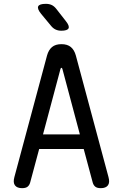

<svg xmlns="http://www.w3.org/2000/svg" viewBox="-20 -970 640 1000"><path d="M204 -270H396L305 -611Q303 -617 300 -617Q297 -617 295 -611ZM416 -194H184L137 -19Q133 -5 123.5 2.5Q114 10 95 10Q69 10 58 -4.5Q47 -19 55 -48L225 -681Q233 -710 251 -725Q269 -740 300 -740Q331 -740 349 -725Q367 -710 375 -681L545 -48Q553 -19 542 -4.5Q531 10 505 10Q486 10 476.5 2.5Q467 -5 463 -19ZM299 -810Q283 -810 270 -816Q257 -822 247 -834L194 -898Q173 -924 179 -937Q185 -950 219 -950Q236 -950 249 -944Q262 -938 273 -924L323 -860Q343 -835 337 -822.5Q331 -810 299 -810Z"/></svg>

Font: Maple Mono
Style: Regular
Weight: 400
Monospace: yes
Designer: subframe7536
Version: Version 7.300